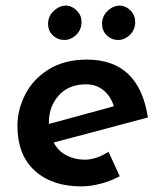

<svg xmlns="http://www.w3.org/2000/svg" viewBox="-20 -653 575 683"><path d="M366 -113 406 -26Q374 -9 338 0.5Q302 10 269 10Q165 10 103.5 -46Q42 -102 42 -206Q42 -262 69.5 -316.5Q97 -371 153 -406Q209 -441 289 -441Q475 -441 506 -235L171 -146Q187 -115 217 -100Q247 -85 281 -85Q322 -85 366 -113ZM154 -219V-212L385 -275Q374 -311 348 -332Q322 -353 286 -353Q224 -353 189 -313.5Q154 -274 154 -219ZM218 -633Q238 -631 254 -614.5Q270 -598 270 -575Q270 -546 249.5 -527.5Q229 -509 205 -511Q183 -512 167 -528Q151 -544 151 -568Q151 -596 172 -615Q193 -634 218 -633ZM409 -633Q430 -631 445.5 -614.5Q461 -598 461 -575Q461 -546 440.5 -527.5Q420 -509 396 -511Q375 -512 359 -528Q343 -544 343 -568Q343 -596 363.5 -615Q384 -634 409 -633Z"/></svg>

Font: Josefin Sans SemiBold
Style: Italic
Weight: 600
Italic angle: -7°
Designer: Santiago Orozco
Foundry: Typemade
Version: Version 2.000